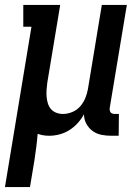

<svg xmlns="http://www.w3.org/2000/svg" viewBox="-47 -540 567 775"><path d="M-27 215 80 -432H47V-520H196L144 -207Q142 -193 141 -178.5Q140 -164 141 -150.5Q142 -137 146 -123.5Q150 -110 158.5 -100Q167 -90 180 -85Q193 -80 207 -80Q226 -80 245 -88Q264 -96 277 -111Q290 -126 297.5 -144.5Q305 -163 308 -181L364 -520H465L396 -105Q395 -100 396 -95Q397 -90 399.5 -86.5Q402 -83 407 -81.5Q412 -80 417 -80H433L432 8H402Q381 8 361.5 4Q342 0 326.5 -11.5Q311 -23 301.5 -40.5Q292 -58 292 -79Q282 -60 266.5 -43Q251 -26 232.5 -14.5Q214 -3 193 2.5Q172 8 152 8Q139 8 127 6Q115 4 105 0Q103 26 99.5 53Q96 80 92 107L74 215Z"/></svg>

Font: Iosevka Curly Slab Semibold
Style: Italic
Weight: 600
Italic angle: -9°
Monospace: yes
Designer: Belleve Invis
Foundry: Belleve Invis
Version: Version 22.1.2; ttfautohint (v1.8.4)